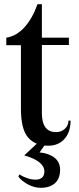

<svg xmlns="http://www.w3.org/2000/svg" viewBox="-20 -680 376 917"><path d="M80 -160V-464H10V-500Q60 -508 98 -551Q136 -594 159 -660H180V-140Q180 -49 248 -49Q273 -49 290 -65Q307 -81 307 -104H317Q317 -49 288 -16.5Q259 16 210 16Q148 16 114 -23.5Q80 -63 80 -160ZM115 -500H309V-465H115ZM68 164 72 153Q114 178 150 178Q170 178 181 168Q192 158 192 139Q192 90 96 62L168 -5H206L169 48Q213 52 240 73Q267 94 267 131Q267 173 242.5 195Q218 217 174 217Q145 217 115 201.5Q85 186 68 164Z"/></svg>

Font: RL Madena Variable
Style: Regular
Weight: 400
Designer: I Kadek Wantara Putra
Foundry: Roughlines ID
Version: Version 1.000;Glyphs 3.1.2 (3151)